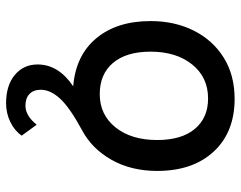

<svg xmlns="http://www.w3.org/2000/svg" viewBox="-98 -450 772 615"><g transform="rotate(90 287.5 -143.0)"><path d="M311 223Q254 223 220.5 195Q187 167 187 122Q187 55 257 8Q158 0 103 -66Q48 -132 48 -240Q48 -317 78.5 -378Q109 -439 165 -474Q221 -509 297 -509Q404 -509 466 -442Q528 -375 528 -261Q528 -177 492 -114Q456 -51 397 -20Q325 19 296.5 50Q268 81 268 112Q268 135 281.5 148Q295 161 319 161Q351 161 380 125L415 173Q399 196 371 209.5Q343 223 311 223ZM282 -77Q348 -77 388.5 -127.5Q429 -178 429 -261Q429 -339 393.5 -381.5Q358 -424 296 -424Q228 -424 187 -373Q146 -322 146 -240Q146 -162 182 -119.5Q218 -77 282 -77Z"/></g></svg>

Font: Livvic Medium
Style: Regular
Weight: 500
Designer: Jacques Le Bailly, Baron von Fonthausen
Version: Version 1.001; ttfautohint (v1.8.2)